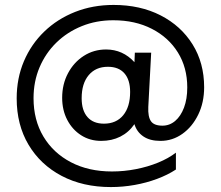

<svg xmlns="http://www.w3.org/2000/svg" viewBox="-20 -641 895 778"><path d="M429.3 117Q315.8 117 229.8 71.7Q143.8 26.4 95.7 -54.4Q47.6 -135.2 47.6 -242.4Q47.6 -323.9 76.9 -392.9Q106.3 -461.9 159.3 -513Q212.3 -564.2 284.1 -592.6Q355.9 -621 440.2 -621Q548.3 -621 631 -578.6Q713.6 -536.2 760.4 -461Q807.2 -385.9 807.2 -287.4Q807.2 -225.6 783.2 -176.4Q759.2 -127.1 719 -98.6Q678.9 -70.1 630.2 -70.1Q587.4 -70.1 560.9 -88.2Q534.3 -106.2 524.7 -137.9Q501.9 -104.7 467.5 -87.4Q433.1 -70.1 390.2 -70.1Q344.4 -70.1 308.8 -92.9Q273.2 -115.6 252.6 -155Q231.9 -194.4 231.9 -244.8Q231.9 -299.7 255.5 -344.1Q279.1 -388.6 319.4 -414.5Q359.8 -440.5 409.8 -440.5Q477.6 -440.5 524.8 -389L526.4 -427.5H592.6L580.9 -207.5Q579.1 -167.9 591.7 -149.8Q604.2 -131.8 638.3 -131.8Q667.1 -131.8 689.8 -150.9Q712.4 -170.1 725.6 -204.9Q738.8 -239.8 738.8 -286.8Q738.8 -367.1 700.8 -428.4Q662.8 -489.6 595.2 -524.2Q527.7 -558.9 439.1 -558.9Q369.9 -558.9 311.2 -535Q252.4 -511.2 208.5 -468.4Q164.6 -425.6 140.3 -368.2Q115.9 -310.8 115.9 -243.1Q115.9 -154.7 155.8 -87.9Q195.8 -21.1 267.2 16.3Q338.7 53.8 433.6 53.8Q482.6 53.8 530.6 44.4Q578.6 35.1 620.5 18Q662.4 0.9 692.8 -22.4V45.9Q659.2 68 616.3 83.9Q573.4 99.9 525.8 108.4Q478.2 117 429.3 117ZM401.3 -139.9Q451 -139.9 479.2 -174Q507.3 -208.1 507.3 -268.4Q507.3 -317.6 484 -344Q460.8 -370.4 417.2 -370.4Q367.9 -370.4 339.4 -336.5Q310.9 -302.6 310.9 -243.1Q310.9 -193.5 334.4 -166.7Q357.8 -139.9 401.3 -139.9Z"/></svg>

Font: Geologica-Sharp
Style: Regular
Weight: 100
Designer: Sindre Bremnes, Frode Helland
Foundry: Monokrom Skriftforlag AS
Version: Version 1.010;gftools[0.9.28]